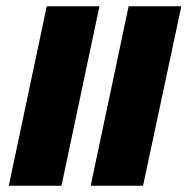

<svg xmlns="http://www.w3.org/2000/svg" viewBox="-20 -592 606 612"><path d="M269 0 390 -572H558L436 0ZM8 0 129 -572H297L176 0Z"/></svg>

Font: Noto Serif Tamil Condensed ExtraBold
Style: Italic
Weight: 800
Width: 3
Italic angle: -12°
Designer: Indian Type Foundry, Tom Grace, and the Monotype Design Team
Foundry: Monotype Imaging Inc.
Version: Version 2.003; ttfautohint (v1.8.4.7-5d5b)